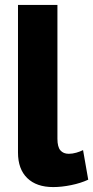

<svg xmlns="http://www.w3.org/2000/svg" viewBox="-20 -750 378 779"><path d="M53 -730H213V-187Q213 -154 225 -140Q237 -126 259 -126Q274 -126 289.5 -130.5Q305 -135 317 -141L338 -21Q308 -7 269 1Q230 9 196 9Q128 9 90.5 -27.5Q53 -64 53 -131Z"/></svg>

Font: Raleway Thin ExtraBold
Style: Regular
Weight: 800
Version: Version 4.026